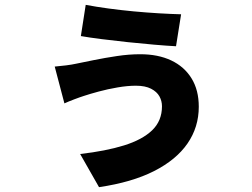

<svg xmlns="http://www.w3.org/2000/svg" viewBox="-20 -688 1040 793"><path d="M649 -249Q649 -271 638.5 -290Q628 -309 604 -321.5Q580 -334 541 -334Q507 -334 466 -327Q425 -320 388 -310Q351 -300 327 -292Q311 -287 286 -277.5Q261 -268 246 -261L206 -413Q229 -415 253 -418Q277 -421 295 -425Q324 -431 368.5 -440Q413 -449 463 -456.5Q513 -464 559 -464Q633 -464 687 -438.5Q741 -413 771 -364.5Q801 -316 801 -247Q801 -163 754.5 -95.5Q708 -28 616.5 18.5Q525 65 389 85L311 -52Q417 -64 492.5 -87.5Q568 -111 608.5 -150Q649 -189 649 -249ZM334 -668Q376 -660 427.5 -653Q479 -646 532.5 -641Q586 -636 637 -633Q688 -630 728 -629L707 -497Q669 -499 616.5 -503.5Q564 -508 507 -514Q450 -520 399 -526.5Q348 -533 314 -539Z"/></svg>

Font: Noto Sans SC Thin Black
Style: Regular
Weight: 900
Version: Version 2.004-H2;hotconv 1.0.118;makeotfexe 2.5.65603